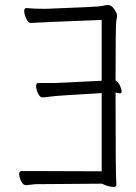

<svg xmlns="http://www.w3.org/2000/svg" viewBox="-20 -729 540 761"><path d="M432 12Q410 12 384 -1L120 1L84 5Q71 5 63.5 -11Q56 -27 56 -39Q56 -51 65 -51H129Q144 -51 383 -50V-360Q206 -350 182 -346.5Q158 -343 148 -343Q138 -343 130.5 -359Q123 -375 123 -387.5Q123 -400 131 -400H195Q209 -400 383 -409V-650Q122 -640 102 -638Q92 -638 84 -655Q76 -672 76 -684.5Q76 -697 84 -697Q116 -694 161 -694Q377 -702 386.5 -705.5Q396 -709 409 -709Q422 -709 433 -692.5Q444 -676 444 -668Q444 -660 441 -646.5Q438 -633 438 -413V-410Q450 -403 456 -388.5Q462 -374 462 -366.5Q462 -359 455 -359L438 -362V-356Q438 -39 441 -3V3Q441 12 432 12Z"/></svg>

Font: LXGW WenKai Mono TC Light
Style: Regular
Weight: 300
Designer: LXGW / Fontworks Inc.
Foundry: LXGW / Fontworks Inc.
Version: Version 1.330